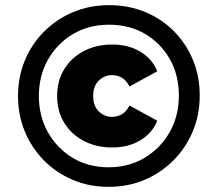

<svg xmlns="http://www.w3.org/2000/svg" viewBox="-20 -723 815 746"><path d="M402 3Q327 3 263 -24Q199 -51 151 -99.5Q103 -148 76.5 -212Q50 -276 50 -350Q50 -424 76.5 -488Q103 -552 151.5 -600.5Q200 -649 264.5 -676Q329 -703 404 -703Q479 -703 543.5 -676.5Q608 -650 655.5 -602Q703 -554 729.5 -490.5Q756 -427 756 -352Q756 -277 729 -212.5Q702 -148 653.5 -99.5Q605 -51 541 -24Q477 3 402 3ZM402 -73Q480 -73 542 -110Q604 -147 639.5 -210Q675 -273 675 -352Q675 -431 640 -493Q605 -555 544 -591Q483 -627 404 -627Q324 -627 262.5 -590Q201 -553 166 -490.5Q131 -428 131 -350Q131 -272 166 -209.5Q201 -147 262 -110Q323 -73 402 -73ZM416 -150Q354 -150 305.5 -175.5Q257 -201 229.5 -246Q202 -291 202 -350Q202 -409 229.5 -454Q257 -499 305.5 -524.5Q354 -550 416 -550Q479 -550 525.5 -522Q572 -494 591 -446L483 -387Q471 -411 453.5 -421Q436 -431 415 -431Q386 -431 364 -410Q342 -389 342 -350Q342 -311 364 -290Q386 -269 415 -269Q436 -269 453.5 -279Q471 -289 483 -313L591 -254Q572 -206 525.5 -178Q479 -150 416 -150Z"/></svg>

Font: Montserrat ExtraBold
Style: Italic
Weight: 800
Italic angle: -11.3°
Designer: Julieta Ulanovsky
Foundry: Julieta Ulanovsky
Version: Version 9.000; ttfautohint (v1.8.4.7-5d5b)